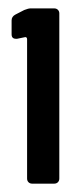

<svg xmlns="http://www.w3.org/2000/svg" viewBox="-20 -900 191 460"><path d="M38.1 -876Q47.9 -879.9 53.2 -879.9H109.9Q115.2 -879.9 118.7 -876.5Q122.1 -873 122.1 -868.2V-472.2Q122.1 -466.8 118.7 -463.4Q115.2 -460 109.9 -460H57.1Q51.8 -460 48.3 -463.4Q44.9 -466.8 44.9 -472.2V-806.2Q44.9 -808.6 43.5 -810.1Q42 -811.5 40 -811L21 -807.1H18.1Q7.8 -807.1 7.8 -817.9V-851.1Q7.8 -860.4 17.1 -865.2Z"/></svg>

Font: Barlow Condensed SemiBold
Style: Regular
Weight: 600
Width: 3
Designer: Jeremy Tribby
Foundry: Tribby Type
Version: Version 1.422;hotconv 1.0.109;makeotfexe 2.5.65596